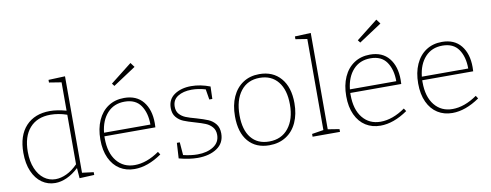

<svg xmlns="http://www.w3.org/2000/svg" viewBox="-65 -1104 3671 1435"><g transform="rotate(-10 1771.0 -386.0)"><path d="M467 -34 554 -23V-2L442 3L436 -75Q392 -34 346.5 -13.5Q301 7 258 7Q202 7 157.5 -24Q113 -55 87 -114.5Q61 -174 61 -256Q61 -387 127.5 -458.5Q194 -530 310 -530Q363 -530 434 -511V-726L341 -741V-761L467 -766ZM265 -21Q306 -21 349.5 -41.5Q393 -62 434 -104V-480Q371 -502 309 -502Q208 -502 151.5 -438Q95 -374 95 -258Q95 -185 117.5 -131.5Q140 -78 178.5 -49.5Q217 -21 265 -21Z M1053 -89 1067 -67Q960 7 860 7Q797 7 748.5 -23.5Q700 -54 672.5 -113Q645 -172 645 -254Q645 -337 673 -399.5Q701 -462 752.5 -496Q804 -530 873 -530Q967 -530 1017 -468.5Q1067 -407 1067 -305Q1067 -288 1066 -273H679V-258Q679 -147 730 -84.5Q781 -22 866 -22Q957 -22 1053 -89ZM681 -300H1033Q1033 -389 994 -445.5Q955 -502 872 -502Q791 -502 741 -447.5Q691 -393 681 -300ZM991 -745 818 -631 803 -651 966 -779Z M1379 -286Q1434 -270 1466 -256.5Q1498 -243 1520.5 -215.5Q1543 -188 1543 -143Q1543 -70 1485.5 -31.5Q1428 7 1339 7Q1275 7 1197 -14L1204 -131H1226L1234 -33Q1292 -19 1342 -19Q1415 -19 1463 -50Q1511 -81 1511 -138Q1511 -174 1491 -197Q1471 -220 1442 -232Q1413 -244 1364 -258Q1311 -273 1279.5 -286Q1248 -299 1226 -325.5Q1204 -352 1204 -395Q1204 -461 1255 -495.5Q1306 -530 1382 -530Q1452 -530 1525 -502L1522 -408H1499L1486 -487Q1432 -503 1381 -503Q1317 -503 1276 -477Q1235 -451 1235 -400Q1235 -365 1254 -343.5Q1273 -322 1301.5 -310.5Q1330 -299 1379 -286Z M2121 -271Q2121 -188 2092.5 -125Q2064 -62 2010 -27.5Q1956 7 1883 7Q1781 7 1723.5 -60Q1666 -127 1666 -250Q1666 -335 1694.5 -398Q1723 -461 1775.5 -495.5Q1828 -530 1899 -530Q2002 -530 2061.5 -461Q2121 -392 2121 -271ZM1701 -252Q1701 -141 1749.5 -81Q1798 -21 1886 -21Q1980 -21 2033 -88Q2086 -155 2086 -267Q2086 -378 2036 -440Q1986 -502 1897 -502Q1805 -502 1753 -435Q1701 -368 1701 -252Z M2332 -766V-35L2419 -21V0H2211V-21L2299 -35V-726L2211 -740V-761Z M2919 -89 2933 -67Q2826 7 2726 7Q2663 7 2614.5 -23.5Q2566 -54 2538.5 -113Q2511 -172 2511 -254Q2511 -337 2539 -399.5Q2567 -462 2618.5 -496Q2670 -530 2739 -530Q2833 -530 2883 -468.5Q2933 -407 2933 -305Q2933 -288 2932 -273H2545V-258Q2545 -147 2596 -84.5Q2647 -22 2732 -22Q2823 -22 2919 -89ZM2547 -300H2899Q2899 -389 2860 -445.5Q2821 -502 2738 -502Q2657 -502 2607 -447.5Q2557 -393 2547 -300ZM2857 -745 2684 -631 2669 -651 2832 -779Z M3465 -89 3479 -67Q3372 7 3272 7Q3209 7 3160.5 -23.5Q3112 -54 3084.5 -113Q3057 -172 3057 -254Q3057 -337 3085 -399.5Q3113 -462 3164.5 -496Q3216 -530 3285 -530Q3379 -530 3429 -468.5Q3479 -407 3479 -305Q3479 -288 3478 -273H3091V-258Q3091 -147 3142 -84.5Q3193 -22 3278 -22Q3369 -22 3465 -89ZM3093 -300H3445Q3445 -389 3406 -445.5Q3367 -502 3284 -502Q3203 -502 3153 -447.5Q3103 -393 3093 -300Z"/></g></svg>

Font: Bitter Pro ExtraLight
Style: Regular
Weight: 275
Designer: Sol Matas, and Bitter project Authors
Foundry: Sol Matas
Version: Version 1.010